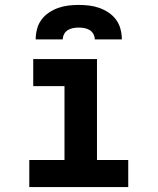

<svg xmlns="http://www.w3.org/2000/svg" viewBox="-20 -760 640 780"><path d="M99 0V-110H242V-410H115V-520H374V-110H501V0ZM125 -600Q125 -621 130.5 -642Q136 -663 148.5 -680Q161 -697 179 -709Q197 -721 217 -728Q237 -735 258 -737.5Q279 -740 300 -740Q321 -740 342 -737.5Q363 -735 383 -728Q403 -721 421 -709Q439 -697 451.5 -680Q464 -663 469.5 -642Q475 -621 475 -600H365Q365 -611 359.5 -621.5Q354 -632 344 -638Q334 -644 322.5 -646Q311 -648 300 -648Q289 -648 277.5 -646Q266 -644 256 -638Q246 -632 240.5 -621.5Q235 -611 235 -600Z"/></svg>

Font: Iosevka Custom XBdEx
Style: Regular
Weight: 800
Width: 7
Monospace: yes
Designer: Belleve Invis
Foundry: Belleve Invis
Version: Version 11.2.4; ttfautohint (v1.8.4)